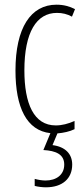

<svg xmlns="http://www.w3.org/2000/svg" viewBox="-20 -559 360 819"><path d="M288 143C288 98 259 67 204 60L225 10C250 8 278 2 298 -8V-43C271 -31 244 -24 218 -24C124 -24 84 -117 84 -259C84 -422 136 -504 223 -504C246 -504 267 -499 287 -488L300 -520C277 -532 251 -539 221 -539C111 -539 46 -440 46 -258C46 -100 94 -2 195 9L165 81C218 84 254 99 254 143C254 187 220 211 174 211C160 211 142 208 128 204V234C143 238 162 240 176 240C246 240 288 203 288 143Z"/></svg>

Font: Noto Sans Kannada ExtraCondensed ExtraLight
Style: Regular
Weight: 200
Width: 2
Designer: Jelle Bosma - Monotype Design Team
Foundry: Monotype Imaging Inc.
Version: Version 2.005